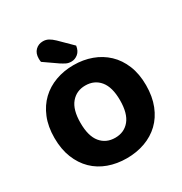

<svg xmlns="http://www.w3.org/2000/svg" viewBox="-195 -986 1092 1149"><g transform="rotate(-30 351.5 -411.0)"><path d="M668 -304Q668 -226 644 -165.5Q620 -105 577.5 -64.5Q535 -24 477 -3Q419 18 351 18Q283 18 225 -3Q167 -24 125 -65Q83 -106 59 -166Q35 -226 35 -304Q35 -382 59.5 -442Q84 -502 126.5 -542.5Q169 -583 226.5 -604Q284 -625 351 -625Q418 -625 475.5 -604Q533 -583 576 -542.5Q619 -502 643.5 -442Q668 -382 668 -304ZM488 -304Q488 -394 451 -439Q414 -484 351 -484Q290 -484 252.5 -439.5Q215 -395 215 -304Q215 -213 252 -168Q289 -123 352 -123Q414 -123 451 -168Q488 -213 488 -304ZM193 -739Q192 -743 191.5 -750.5Q191 -758 191 -762Q191 -799 212 -819.5Q233 -840 264 -840Q284 -840 301 -831Q318 -822 338 -803L424 -718Q419 -683 398 -666Q377 -649 353 -649Q332 -649 317 -656.5Q302 -664 285 -675Z"/></g></svg>

Font: Baloo 2 ExtraBold
Style: Regular
Weight: 800
Designer: Sarang Kulkarni and Ek Type
Foundry: Ek Type
Version: Version 1.640;hotconv 1.0.111;makeotfexe 2.5.65597; ttfautoh